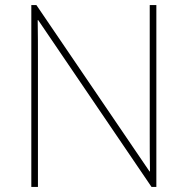

<svg xmlns="http://www.w3.org/2000/svg" viewBox="-20 -734 738 754"><path d="M594 0V-714H568V-211C568 -165 568 -111 569 -61H567L123 -714H103V0H129V-502C129 -555 129 -597 128 -655H130L575 0Z"/></svg>

Font: Noto Sans Arabic UI Th
Style: Regular
Weight: 100
Designer: Monotype Design Team, Nadine Chahine and Nizar Qandah
Foundry: Monotype Imaging Inc.
Version: Version 2.010